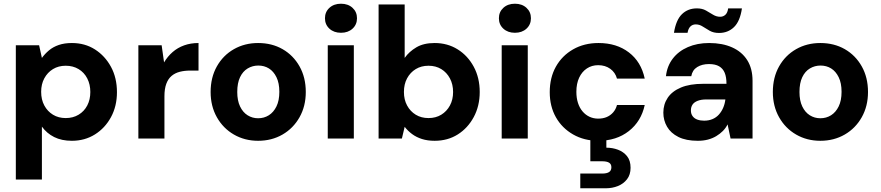

<svg xmlns="http://www.w3.org/2000/svg" viewBox="-20 -744 4731 1031"><path d="M65 220V-501H190L205 -433Q221 -455 243 -473.5Q265 -492 295.5 -502.5Q326 -513 366 -513Q436 -513 490 -478.5Q544 -444 576 -385Q608 -326 608 -249Q608 -174 576 -115Q544 -56 489.5 -22Q435 12 366 12Q311 12 271 -8Q231 -28 205 -64V220ZM333 -110Q372 -110 402 -128Q432 -146 448.5 -177.5Q465 -209 465 -250Q465 -291 448.5 -323Q432 -355 402 -373Q372 -391 333 -391Q294 -391 264.5 -373Q235 -355 218 -323.5Q201 -292 201 -251Q201 -209 218 -177.5Q235 -146 264.5 -128Q294 -110 333 -110Z M723 0V-501H848L861 -409Q880 -441 907 -464.5Q934 -488 969 -500.5Q1004 -513 1046 -513V-365H1001Q971 -365 945.5 -358.5Q920 -352 901.5 -336.5Q883 -321 873 -294Q863 -267 863 -227V0Z M1366 12Q1294 12 1236 -21.5Q1178 -55 1144.5 -114.5Q1111 -174 1111 -250Q1111 -328 1144.5 -387.5Q1178 -447 1236 -480Q1294 -513 1366 -513Q1440 -513 1497.5 -480Q1555 -447 1588.5 -387.5Q1622 -328 1622 -250Q1622 -174 1588.5 -114.5Q1555 -55 1497 -21.5Q1439 12 1366 12ZM1366 -109Q1398 -109 1423.5 -125Q1449 -141 1464.5 -172.5Q1480 -204 1480 -251Q1480 -298 1464.5 -329.5Q1449 -361 1424 -376.5Q1399 -392 1367 -392Q1336 -392 1310 -376.5Q1284 -361 1269 -329.5Q1254 -298 1254 -250Q1254 -204 1269 -172.5Q1284 -141 1309.5 -125Q1335 -109 1366 -109Z M1740 0V-501H1880V0ZM1811 -568Q1773 -568 1749 -590Q1725 -612 1725 -646Q1725 -680 1749 -702Q1773 -724 1811 -724Q1849 -724 1873 -702Q1897 -680 1897 -646Q1897 -612 1873 -590Q1849 -568 1811 -568Z M2314 12Q2276 12 2246 2.5Q2216 -7 2193 -24Q2170 -41 2153 -63L2138 0H2013V-720H2153V-433Q2177 -467 2216 -490Q2255 -513 2314 -513Q2383 -513 2437.5 -479Q2492 -445 2524 -385.5Q2556 -326 2556 -250Q2556 -175 2524 -115.5Q2492 -56 2438 -22Q2384 12 2314 12ZM2281 -110Q2320 -110 2349.5 -128Q2379 -146 2396 -177.5Q2413 -209 2413 -250Q2413 -291 2396 -323Q2379 -355 2349.5 -373Q2320 -391 2281 -391Q2242 -391 2212.5 -373Q2183 -355 2166 -323.5Q2149 -292 2149 -250Q2149 -209 2166 -177.5Q2183 -146 2212.5 -128Q2242 -110 2281 -110Z M2674 0V-501H2814V0ZM2745 -568Q2707 -568 2683 -590Q2659 -612 2659 -646Q2659 -680 2683 -702Q2707 -724 2745 -724Q2783 -724 2807 -702Q2831 -680 2831 -646Q2831 -612 2807 -590Q2783 -568 2745 -568Z M3193 12Q3117 12 3057.5 -22Q2998 -56 2965 -114.5Q2932 -173 2932 -249Q2932 -327 2965 -386Q2998 -445 3057.5 -479Q3117 -513 3194 -513Q3291 -513 3357 -462.5Q3423 -412 3442 -322H3293Q3284 -355 3257 -374.5Q3230 -394 3192 -394Q3158 -394 3131.5 -376.5Q3105 -359 3090 -327Q3075 -295 3075 -251Q3075 -218 3083.5 -191.5Q3092 -165 3108 -146Q3124 -127 3145.5 -117Q3167 -107 3192 -107Q3218 -107 3238 -115.5Q3258 -124 3272.5 -140.5Q3287 -157 3293 -180H3442Q3423 -92 3356.5 -40Q3290 12 3193 12ZM3096 267V188H3213Q3238 188 3250.5 180Q3263 172 3263 154Q3263 137 3250.5 129.5Q3238 122 3213 122H3150V-4H3236V49Q3269 49 3298.5 60Q3328 71 3347 94.5Q3366 118 3366 157Q3366 194 3347 218.5Q3328 243 3298 255Q3268 267 3233 267Z M3727 12Q3664 12 3623 -8.5Q3582 -29 3562 -63.5Q3542 -98 3542 -139Q3542 -184 3565.5 -219Q3589 -254 3636.5 -274Q3684 -294 3757 -294H3881Q3881 -330 3871.5 -353Q3862 -376 3841.5 -388Q3821 -400 3787 -400Q3750 -400 3724 -384Q3698 -368 3692 -335H3556Q3562 -389 3592.5 -429Q3623 -469 3673.5 -491Q3724 -513 3788 -513Q3859 -513 3911.5 -489.5Q3964 -466 3992.5 -421Q4021 -376 4021 -310V0H3903L3887 -76Q3877 -56 3861.5 -40.5Q3846 -25 3826 -13Q3806 -1 3781.5 5.5Q3757 12 3727 12ZM3761 -96Q3786 -96 3806 -104.5Q3826 -113 3840 -128.5Q3854 -144 3863 -164.5Q3872 -185 3875 -209V-210H3773Q3745 -210 3726 -202.5Q3707 -195 3698.5 -182Q3690 -169 3690 -151Q3690 -133 3699 -120.5Q3708 -108 3724 -102Q3740 -96 3761 -96ZM3841 -567Q3812 -567 3791.5 -578.5Q3771 -590 3753.5 -601.5Q3736 -613 3716 -613Q3699 -613 3687.5 -602Q3676 -591 3672 -568H3599Q3610 -637 3642 -668Q3674 -699 3722 -699Q3751 -699 3771 -687.5Q3791 -676 3809 -665Q3827 -654 3847 -654Q3864 -654 3875.5 -665Q3887 -676 3890 -699H3964Q3954 -630 3921.5 -598.5Q3889 -567 3841 -567Z M4385 12Q4313 12 4255 -21.5Q4197 -55 4163.5 -114.5Q4130 -174 4130 -250Q4130 -328 4163.5 -387.5Q4197 -447 4255 -480Q4313 -513 4385 -513Q4459 -513 4516.5 -480Q4574 -447 4607.5 -387.5Q4641 -328 4641 -250Q4641 -174 4607.5 -114.5Q4574 -55 4516 -21.5Q4458 12 4385 12ZM4385 -109Q4417 -109 4442.5 -125Q4468 -141 4483.5 -172.5Q4499 -204 4499 -251Q4499 -298 4483.5 -329.5Q4468 -361 4443 -376.5Q4418 -392 4386 -392Q4355 -392 4329 -376.5Q4303 -361 4288 -329.5Q4273 -298 4273 -250Q4273 -204 4288 -172.5Q4303 -141 4328.5 -125Q4354 -109 4385 -109Z"/></svg>

Font: DM Sans 17pt ExtraBold
Style: Regular
Weight: 800
Version: Version 4.004;gftools[0.9.30]